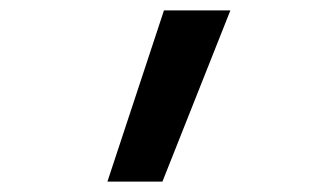

<svg xmlns="http://www.w3.org/2000/svg" viewBox="-20 -792 640 370"><path d="M187 -442 296 -772H424L293 -442Z"/></svg>

Font: Iosevka Custom SmBdEx
Style: Regular
Weight: 600
Width: 7
Monospace: yes
Designer: Belleve Invis
Foundry: Belleve Invis
Version: Version 11.2.4; ttfautohint (v1.8.4)